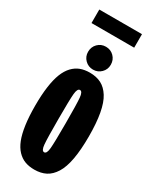

<svg xmlns="http://www.w3.org/2000/svg" viewBox="-272 -1152 993 1231"><g transform="rotate(30 225.0 -537.0)"><path d="M69 -1086.5H385V-986.5H69ZM142 -816.5Q142 -852.5 166.2 -877Q190.5 -901.5 226 -901.5Q261.5 -901.5 285.8 -877Q310 -852.5 310 -816.5Q310 -781 285.5 -756.8Q261 -732.5 226 -732.5Q191 -732.5 166.5 -756.8Q142 -781 142 -816.5ZM220 11Q181 11 150.5 -0.5Q120 -12 95.2 -38Q70.5 -64 54.2 -105.2Q38 -146.5 29.5 -207.2Q21 -268 21 -348Q21 -427.5 29.5 -488Q38 -548.5 54.2 -589.8Q70.5 -631 95.2 -657Q120 -683 150.5 -694.5Q181 -706 220 -706Q269 -706 304.8 -687.5Q340.5 -669 366.5 -627.8Q392.5 -586.5 405.2 -516.8Q418 -447 418 -348Q418 -248.5 405.2 -178.8Q392.5 -109 366.5 -67.5Q340.5 -26 304.8 -7.5Q269 11 220 11ZM247 -348Q247 -490 243 -534Q239 -578 220 -578Q201 -578 197 -534Q193 -490 193 -348Q193 -205 197 -161Q201 -117 220 -117Q239 -117 243 -161Q247 -205 247 -348Z"/></g></svg>

Font: League Mono Condensed ExtraBold
Style: Regular
Weight: 800
Width: 1
Designer: Tyler Finck
Foundry: The League of Moveable Type / Tyler Finck
Version: Version 2.210